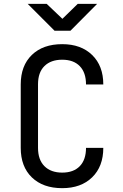

<svg xmlns="http://www.w3.org/2000/svg" viewBox="-20 -970 640 1000"><path d="M304 10Q204 10 146 -46Q88 -102 88 -200V-530Q88 -628 146 -684Q204 -740 304 -740Q402 -740 460 -683.5Q518 -627 518 -530H428Q428 -592 395.5 -625.5Q363 -659 304 -659Q245 -659 211.5 -626Q178 -593 178 -531V-200Q178 -138 211.5 -104.5Q245 -71 304 -71Q363 -71 395.5 -104.5Q428 -138 428 -200H518Q518 -103 460 -46.5Q402 10 304 10ZM264 -810 124 -950H223L305 -872L385 -950H486L347 -810Z"/></svg>

Font: NKDuy Mono
Style: Regular
Weight: 400
Monospace: yes
Designer: NKDuy
Foundry: NKDuy
Version: Version 2.251; ttfautohint (v1.8.4.7-5d5b)